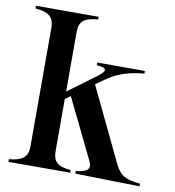

<svg xmlns="http://www.w3.org/2000/svg" viewBox="-80 -771 773 848"><g transform="rotate(10 306.5 -347.0)"><path d="M13 -12V0H290V-12C232 -17 210 -34 210 -84V-316L234 -334L364 -67C381 -32 366 -17 313 -12V0L602 6V-6C542 -11 513 -23 489 -72L330 -404L376 -436C426 -470 479 -483 537 -488V-500H323V-488C376 -484 370 -469 336 -443L210 -350V-616C210 -666 233 -683 294 -688V-700H13V-688C71 -683 97 -666 97 -616V-84C97 -34 71 -17 13 -12Z"/></g></svg>

Font: Sprat Condensed Medium
Style: Regular
Weight: 500
Width: 3
Designer: Ethan Nakache
Foundry: Collletttivo
Version: Version 2.000;Glyphs 3.2 (3217)